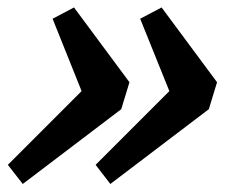

<svg xmlns="http://www.w3.org/2000/svg" viewBox="-24 -500 630 502"><path d="M199.5 -236.5 113.5 -451 169.5 -480.5 314.5 -285 293 -214.5 35.5 -19 -3.5 -69 215 -287.5ZM429 -236.5 342.5 -451 398.5 -480.5 543.5 -285 522 -214.5 264.5 -19 226 -69 444.5 -287.5Z"/></svg>

Font: Newsreader 9pt Medium
Style: Italic
Weight: 500
Italic angle: -17°
Designer: Hugues Gentile
Foundry: Production Type
Version: Version 1.003